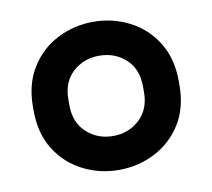

<svg xmlns="http://www.w3.org/2000/svg" viewBox="-64 -582 740 669"><g transform="rotate(-10 306.0 -248.0)"><path d="M306 14Q238 14 179 -16Q120 -46 84 -103Q48 -160 48 -242V-254Q48 -335 84 -392.5Q120 -450 179 -480Q238 -510 306 -510Q374 -510 433 -480Q492 -450 528 -392.5Q564 -335 564 -254V-242Q564 -160 528 -103Q492 -46 433 -16Q374 14 306 14ZM306 -106Q361 -106 399.5 -141.5Q438 -177 438 -238V-258Q438 -320 399.5 -355Q361 -390 306 -390Q251 -390 212.5 -355Q174 -320 174 -258V-238Q174 -177 212.5 -141.5Q251 -106 306 -106Z"/></g></svg>

Font: Space Mono
Style: Bold
Weight: 700
Monospace: yes
Designer: Colophon Foundry + Benjamin Critton
Foundry: Colophon Foundry & Benjamin Critton
Version: Version 1.003; ttfautohint (v1.8.4.7-5d5b)